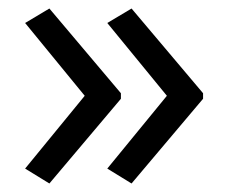

<svg xmlns="http://www.w3.org/2000/svg" viewBox="-20 -488 537 451"><path d="M232 -92 289 -57 457 -256V-269L289 -468L232 -434L372 -263ZM39 -92 96 -57 264 -256V-269L96 -468L39 -434L179 -263Z"/></svg>

Font: Frost Regular
Style: Regular
Weight: 400
Designer: Lee Frost
Foundry: Lee Frost for Ice Communication Norge AS
Version: Version 2.011;hotconv 1.0.107;makeotfexe 2.5.65593